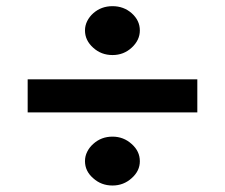

<svg xmlns="http://www.w3.org/2000/svg" viewBox="-20 -544 715 610"><path d="M67.9 -187V-292H606.9V-187ZM250 -32.2Q250 -47.9 257.1 -62Q264.2 -76.2 276.4 -86.9Q301.8 -109.9 337.4 -109.9Q372.6 -109.9 398.4 -86.4Q424.3 -63.5 424.3 -31.7Q424.3 -1 398.4 22Q372.6 45.4 337.4 45.4Q301.8 45.4 276.4 22.5Q250 0 250 -32.2ZM250 -447.3Q250 -462.9 257.1 -477.1Q264.2 -491.2 276.4 -502Q301.8 -524.4 337.4 -524.4Q373 -524.4 398.4 -502Q424.3 -479 424.3 -447.3Q424.3 -416.5 398.4 -392.6Q373 -369.1 337.4 -369.1Q301.8 -369.1 276.4 -392.1Q250 -415.5 250 -447.3Z"/></svg>

Font: Stardos Stencil
Style: Bold
Weight: 700
Designer: vernon adams
Foundry: vernon adams
Version: Version 1.000